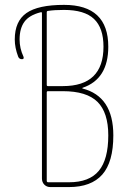

<svg xmlns="http://www.w3.org/2000/svg" viewBox="-20 -760 540 780"><path d="M169.9 -384.8V-25.4Q169.9 -20.5 174.8 -19.5H259.8Q342.8 -19.5 381.3 -65.9Q419.9 -112.3 419.9 -210Q419.9 -302.7 376 -346.2Q332 -389.6 235.4 -389.6H174.8Q169.9 -389.6 169.9 -384.8ZM169.9 -710V-415Q169.9 -410.2 174.8 -410.2H235.4Q400.4 -410.2 400.4 -570.3Q400.4 -646.5 361.8 -683.1Q323.2 -719.7 240.2 -719.7Q201.2 -719.7 175.8 -715.8Q169.9 -715.8 169.9 -710ZM69.3 -519.5Q57.6 -519.5 53.7 -530.3Q40 -566.4 40 -599.6Q40 -673.8 87.4 -707Q134.8 -740.2 240.2 -740.2Q419.9 -740.2 419.9 -570.3Q419.9 -438.5 315.4 -403.3Q314.5 -403.3 314.5 -401.4Q314.5 -400.4 315.4 -400.4Q440.4 -368.2 440.4 -210Q440.4 -101.6 395.5 -50.8Q350.6 0 259.8 0H184.6Q169.9 0 160.2 -9.8Q150.4 -19.5 150.4 -35.2V-707Q150.4 -711.9 144.5 -710Q98.6 -698.2 79.1 -671.4Q59.6 -644.5 59.6 -599.6Q59.6 -563.5 75.2 -530.3Q79.1 -519.5 69.3 -519.5Z"/></svg>

Font: Rounded-L Mgen+ 2m thin
Style: Regular
Weight: 100
Designer: [Source Han Sans]
Ryoko NISHIZUKA  (kana & ideographs); Paul D. Hunt (Latin, Greek & Cyrillic); Wenlong ZHANG  (bopomofo
Version: Version 1.059.20150602